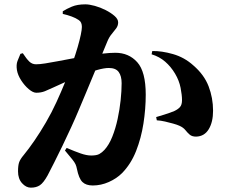

<svg xmlns="http://www.w3.org/2000/svg" viewBox="-20 -822 1040 884"><path d="M122 42Q100 42 81.5 21.5Q63 1 63 -33Q63 -60 68 -74.5Q73 -89 89 -108Q112 -136 138.5 -174.5Q165 -213 191.5 -258.5Q218 -304 240 -352Q262 -400 280.5 -445.5Q299 -491 313.5 -531.5Q328 -572 337.5 -605Q347 -638 352 -662Q357 -686 357 -698Q357 -709 353.5 -717Q350 -725 342 -730Q329 -739 310 -746Q291 -753 269 -758V-770Q286 -781 311 -791.5Q336 -802 373 -802Q391 -802 416.5 -795Q442 -788 466.5 -775.5Q491 -763 507.5 -748.5Q524 -734 524 -719Q524 -704 515 -691.5Q506 -679 494.5 -665.5Q483 -652 475 -633Q466 -611 449.5 -571.5Q433 -532 413.5 -485Q394 -438 375 -392.5Q356 -347 342 -314Q327 -278 307.5 -235.5Q288 -193 267.5 -150.5Q247 -108 229 -72.5Q211 -37 199 -14Q180 20 163.5 31Q147 42 122 42ZM407 32Q376 32 359.5 16Q343 0 334 -45Q332 -56 328 -65Q324 -74 313 -88Q302 -102 279 -129L287 -141Q324 -125 351.5 -115.5Q379 -106 400 -106Q425 -106 437.5 -113Q450 -120 461 -132Q482 -155 497 -192.5Q512 -230 521.5 -274Q531 -318 535.5 -361Q540 -404 540 -439Q540 -472 526.5 -490.5Q513 -509 481 -509Q460 -509 428 -500Q396 -491 359.5 -477Q323 -463 287.5 -447.5Q252 -432 225 -419Q204 -409 186.5 -402Q169 -395 147 -395Q132 -395 112.5 -411.5Q93 -428 77.5 -452Q62 -476 58 -499Q54 -524 60.5 -541Q67 -558 74 -574L85 -577Q102 -551 115 -538.5Q128 -526 146 -526Q163 -526 188 -530Q213 -534 245 -540Q277 -546 314 -553Q351 -560 391 -566Q417 -571 451.5 -575Q486 -579 511 -579Q573 -579 612 -535.5Q651 -492 651 -386Q651 -321 640.5 -253.5Q630 -186 606.5 -126.5Q583 -67 542 -25Q517 0 481 16Q445 32 407 32ZM883 -193Q864 -193 853.5 -202Q843 -211 833.5 -223Q824 -235 806 -243Q795 -248 777 -253Q759 -258 739.5 -262.5Q720 -267 702 -268L699 -283Q722 -290 737 -294.5Q752 -299 762.5 -303Q773 -307 783 -311Q800 -319 809 -329.5Q818 -340 818 -361Q818 -384 811.5 -417.5Q805 -451 786 -483Q767 -515 740.5 -538Q714 -561 678 -572L681 -587Q724 -588 776.5 -573Q829 -558 870 -521Q920 -478 940.5 -424.5Q961 -371 961 -312Q961 -260 941 -227Q921 -194 883 -193Z"/></svg>

Font: Noto Serif SC ExtraLight Black
Style: Regular
Weight: 900
Version: Version 2.002-H1;hotconv 1.1.0;makeotfexe 2.6.0